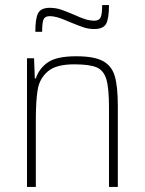

<svg xmlns="http://www.w3.org/2000/svg" viewBox="-20 -741 573 761"><path d="M87 -510H115L118 -430H122Q135 -470 170 -494Q205 -518 282 -518Q353 -518 388 -499Q423 -480 435 -439Q447 -398 447 -320V0H412V-315Q412 -392 401.5 -427Q391 -462 363 -474Q335 -486 274 -486Q202 -486 169.5 -458Q137 -430 129.5 -386.5Q122 -343 122 -264V0H87ZM177 -710Q200 -710 220 -703.5Q240 -697 275 -682Q299 -671 317.5 -665Q336 -659 354 -659Q373 -659 379 -672.5Q385 -686 385 -721H412Q412 -667 400.5 -646.5Q389 -626 354 -626Q331 -626 311.5 -632.5Q292 -639 258 -653Q253 -655 236.5 -662Q220 -669 205 -673Q190 -677 177 -677Q158 -677 152.5 -664Q147 -651 147 -615H120Q120 -669 131.5 -689.5Q143 -710 177 -710Z"/></svg>

Font: Saira Semi Condensed Thin
Style: Regular
Weight: 100
Width: 4
Designer: Hector Gatti with collaboration of the Omnibus-Type team
Foundry: Omnibus-Type
Version: Version 1.001; ttfautohint (v1.8)